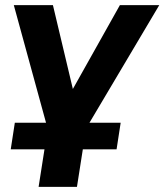

<svg xmlns="http://www.w3.org/2000/svg" viewBox="-20 -527 643 751"><path d="M131 204 154 57H22L38 -47H160L34 -507H187L265 -179L449 -507H603L330 -47H452L436 57H304L281 204Z"/></svg>

Font: Mulish ExtraBold
Style: Italic
Weight: 800
Italic angle: -9°
Designer: Vernon Adams
Foundry: Vernon Adams
Version: Version 3.603; ttfautohint (v1.8.3)